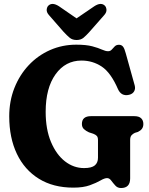

<svg xmlns="http://www.w3.org/2000/svg" viewBox="-20 -935 748 967"><path d="M635.5 -36.5Q635.5 12 589.5 12Q572 12 560.8 -0.5Q549.5 -13 540.2 -25.5Q531 -38 519.5 -38Q506.5 -38 486 -26Q465.5 -14 432.5 -2Q399.5 10 349.5 10Q248 10 175.8 -34.8Q103.5 -79.5 65 -160.2Q26.5 -241 26.5 -349Q26.5 -426 52.5 -491.8Q78.5 -557.5 124.5 -606.5Q170.5 -655.5 232 -682.8Q293.5 -710 364 -710Q414 -710 444.8 -701.8Q475.5 -693.5 493.5 -685.2Q511.5 -677 524.5 -677Q535.5 -677 542.8 -685.2Q550 -693.5 558 -701.5Q566 -709.5 579 -709.5Q592 -709.5 599.5 -700.2Q607 -691 613.5 -666L658.5 -504.5Q663 -487.5 655.2 -474.5Q647.5 -461.5 630 -457.5Q591 -448.5 574 -486.5Q538 -569.5 492.2 -599.8Q446.5 -630 390.5 -630Q309.5 -630 259.8 -560.8Q210 -491.5 210 -372Q210 -283.5 236.8 -220Q263.5 -156.5 307.2 -122.5Q351 -88.5 403.5 -88.5Q441.5 -88.5 457.5 -102Q473.5 -115.5 473.5 -140.5V-229.5Q473.5 -244 467.5 -250.5Q461.5 -257 449.5 -261.5L428 -268.5Q412.5 -275.5 402.5 -285Q392.5 -294.5 392.5 -310.5Q392.5 -350 438.5 -350H656Q680 -350 691 -339.2Q702 -328.5 702 -310.5Q702 -296 695 -286.5Q688 -277 674.5 -270.5L659.5 -266Q649.5 -261.5 642.5 -253.8Q635.5 -246 635.5 -229.5ZM431 -775Q414.5 -756.5 400.8 -745Q387 -733.5 366 -733.5Q344.5 -733.5 330.8 -745Q317 -756.5 300 -775L227 -858.5Q214 -873 215.2 -886.5Q216.5 -900 224 -907Q243.5 -925 277 -903.5L365.5 -842.5L455 -903.5Q488 -925 507.5 -907Q515 -900 516.2 -886.5Q517.5 -873 504.5 -858.5Z"/></svg>

Font: Fraunces 144pt SuperSoft
Style: Bold
Weight: 700
Version: Version 1.000;[b76b70a41]